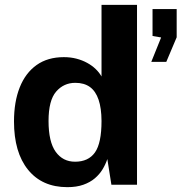

<svg xmlns="http://www.w3.org/2000/svg" viewBox="-20 -763 750 793"><path d="M258.1 10Q154.1 10 95.9 -61.8Q37.8 -133.5 37.8 -261.4Q37.8 -342.4 61.5 -402.1Q85.2 -461.7 131.1 -494.4Q177 -527 243.7 -527Q271.6 -527 295.7 -520.7Q319.9 -514.4 339.9 -503.4Q359.9 -492.5 375 -478Q390 -463.6 399.3 -447.1V-743H545.9V0H440.1L423.3 -106Q416.2 -84.6 403.8 -64Q391.4 -43.3 371.8 -26.6Q352.2 -9.9 324.2 0Q296.2 10 258.1 10ZM290 -95.1Q345.1 -95.1 372.2 -133.4Q399.3 -171.8 399.3 -263.4Q399 -316.3 387.1 -351.3Q375.2 -386.4 351.4 -403.7Q327.6 -420.9 291 -420.9Q243.3 -420.9 211.9 -384.7Q180.5 -348.4 180.5 -263.4Q180.5 -177.2 210 -136.1Q239.5 -95.1 290 -95.1ZM604.8 -507.4 645.5 -608.3 610 -614.4V-725.6H709.7V-609L666.8 -507.4Z"/></svg>

Font: Public Sans Thin
Style: Regular
Weight: 100
Designer: The Public Sans project authors (U.S. Web Design System). Libre Franklin designed by Pablo Impallari and Rodrigo Fuenzal
Version: Version 1.008